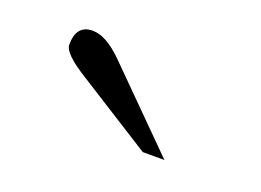

<svg xmlns="http://www.w3.org/2000/svg" viewBox="-44 -787 475 350"><g transform="rotate(20 193.0 -612.5)"><path d="M250 -523.9 102.5 -617.2Q57.1 -645.5 57.1 -662.1Q57.1 -700.7 88.9 -700.7Q115.2 -700.7 148.4 -667.5L292 -523.9Z"/></g></svg>

Font: Simplified Naskh
Style: Regular
Weight: 400
Designer: SIL International
Foundry: Arabeyes
Version: 1.02_alpha